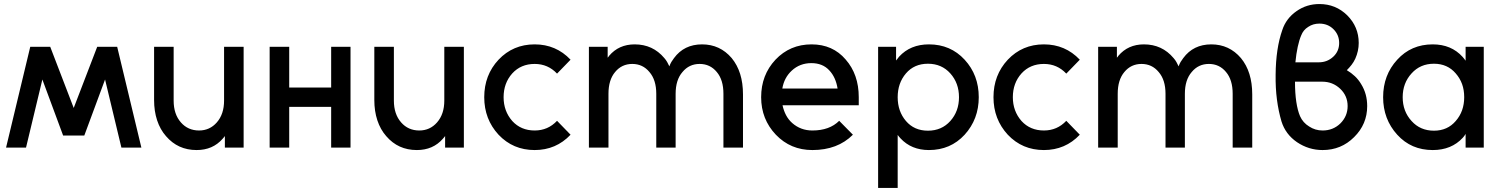

<svg xmlns="http://www.w3.org/2000/svg" viewBox="-20 -732 7441 952"><path d="M293 -60H398L229 -500H130ZM10 0H109L229 -500H130ZM582 0H681L561 -500H462ZM293 -60H398L561 -500H462Z M744 -500V-236Q744 -181 759 -135.5Q774 -90 803 -57Q862 12 955 12Q1035 12 1084 -44Q1086 -47 1089.5 -50.5Q1093 -54 1095 -58V0H1188V-500H1091V-233Q1091 -166 1055 -125Q1020 -85 967 -85Q912 -85 877 -125Q841 -166 841 -233V-500Z M1317 0H1414V-202H1622V0H1718V-500H1622V-298H1414V-500H1317Z M1836 -500V-236Q1836 -181 1851 -135.5Q1866 -90 1895 -57Q1954 12 2047 12Q2127 12 2176 -44Q2178 -47 2181.5 -50.5Q2185 -54 2187 -58V0H2280V-500H2183V-233Q2183 -166 2147 -125Q2112 -85 2059 -85Q2004 -85 1969 -125Q1933 -166 1933 -233V-500Z M2631 -512Q2524 -512 2452 -436Q2381 -360 2381 -250Q2381 -141 2452 -64Q2524 12 2631 12Q2737 12 2809 -64L2742 -133Q2697 -85 2631 -85Q2563 -85 2520 -132Q2477 -181 2477 -250Q2477 -320 2520 -368Q2563 -415 2631 -415Q2697 -415 2742 -367L2809 -436Q2737 -512 2631 -512Z M3664 0V-264Q3664 -320 3650 -365Q3636 -410 3608 -444Q3550 -512 3461 -512Q3372 -512 3322 -444Q3315 -435 3309 -425Q3303 -415 3299 -403Q3294 -414 3288 -424.5Q3282 -435 3274 -444Q3217 -512 3127 -512Q3048 -512 3000 -455Q2999 -453 2997 -450.5Q2995 -448 2993 -446V-500H2900V0H2997V-267Q2997 -336 3030 -375Q3063 -415 3115 -415Q3167 -415 3200 -375Q3234 -336 3234 -267V0H3330V-267Q3330 -336 3364 -375Q3397 -415 3449 -415Q3501 -415 3534 -375Q3567 -336 3567 -267V0Z M4238 -210V-250Q4238 -363 4173 -437Q4109 -512 4004 -512Q3897 -512 3825 -436Q3754 -360 3754 -250Q3754 -141 3827 -64Q3900 12 4008 12Q4133 12 4209 -64L4141 -133Q4093 -85 4008 -85Q3950 -85 3908 -122Q3889 -139 3877.5 -161Q3866 -183 3860 -210ZM4003 -419Q4059 -419 4092 -383Q4124 -349 4133 -293H3859Q3868 -347 3906 -382Q3946 -419 4003 -419Z M4423 -500V-432Q4427 -437 4431 -442Q4435 -447 4438 -451Q4494 -512 4586 -512Q4693 -512 4763 -436Q4833 -360 4833 -250Q4833 -141 4763 -64Q4693 12 4586 12Q4499 12 4445 -46Q4441 -50 4437.5 -54.5Q4434 -59 4431 -63V200H4334V-500ZM4581 -84Q4649 -84 4692 -132Q4735 -180 4735 -250Q4735 -320 4692 -368Q4649 -416 4581 -416Q4513 -416 4472 -368Q4431 -320 4431 -250Q4431 -180 4472 -132Q4513 -84 4581 -84Z M5156 -512Q5049 -512 4977 -436Q4906 -360 4906 -250Q4906 -141 4977 -64Q5049 12 5156 12Q5262 12 5334 -64L5267 -133Q5222 -85 5156 -85Q5088 -85 5045 -132Q5002 -181 5002 -250Q5002 -320 5045 -368Q5088 -415 5156 -415Q5222 -415 5267 -367L5334 -436Q5262 -512 5156 -512Z M6189 0V-264Q6189 -320 6175 -365Q6161 -410 6133 -444Q6075 -512 5986 -512Q5897 -512 5847 -444Q5840 -435 5834 -425Q5828 -415 5824 -403Q5819 -414 5813 -424.5Q5807 -435 5799 -444Q5742 -512 5652 -512Q5573 -512 5525 -455Q5524 -453 5522 -450.5Q5520 -448 5518 -446V-500H5425V0H5522V-267Q5522 -336 5555 -375Q5588 -415 5640 -415Q5692 -415 5725 -375Q5759 -336 5759 -267V0H5855V-267Q5855 -336 5889 -375Q5922 -415 5974 -415Q6026 -415 6059 -375Q6092 -336 6092 -267V0Z M6522 -712Q6459 -712 6409 -677Q6357 -641 6338 -583Q6306 -492 6305 -362Q6304 -296 6311.5 -238.5Q6319 -181 6334 -130Q6354 -66 6411 -27Q6469 12 6538 12Q6630 12 6694 -52Q6759 -116 6759 -206Q6759 -267 6729 -315Q6716 -337 6698 -354Q6680 -371 6658 -384Q6671 -397 6681.5 -410.5Q6692 -424 6700 -441Q6717 -479 6717 -519Q6717 -599 6660 -656Q6603 -712 6522 -712ZM6522 -615Q6564 -615 6592 -587Q6620 -559 6620 -519Q6620 -478 6591 -451Q6561 -423 6519 -423H6403Q6407 -465 6414.5 -499.5Q6422 -534 6432 -557Q6437 -570 6445.5 -580.5Q6454 -591 6467 -599Q6491 -615 6522 -615ZM6401 -327H6536Q6588 -327 6625 -292Q6662 -257 6662 -206Q6662 -156 6626 -120Q6590 -85 6538 -85Q6501 -85 6471 -105Q6456 -114 6444.5 -127Q6433 -140 6426 -156Q6414 -184 6407.5 -227Q6401 -270 6401 -327Z M7247 -500V-431Q7243 -436 7239.5 -441Q7236 -446 7232 -450Q7176 -512 7084 -512Q6977 -512 6908 -436Q6838 -360 6838 -250Q6838 -141 6908 -64Q6977 12 7084 12Q7177 12 7233 -49Q7237 -53 7240.5 -58Q7244 -63 7247 -68V0H7337V-500ZM7090 -416Q7157 -416 7198 -368Q7219 -344 7229.5 -315Q7240 -286 7240 -250Q7240 -215 7229.5 -185.5Q7219 -156 7198 -132Q7157 -84 7090 -84Q7022 -84 6979 -132Q6935 -180 6935 -250Q6935 -320 6979 -368Q7022 -416 7090 -416Z"/></svg>

Font: Unageo
Style: Medium
Weight: 500
Designer: Richard Sepsi
Foundry: Richard Sepsi
Version: Version 2.000